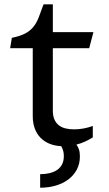

<svg xmlns="http://www.w3.org/2000/svg" viewBox="-20 -666 505 887"><path d="M131.3 -443.4H26.9L34.7 -491.2Q72.8 -499 95.7 -511Q118.7 -522.9 133.5 -541Q148.4 -559.1 158.4 -584.7Q168.5 -610.4 181.2 -646H224.1V-517.6H411.6L392.1 -443.4H224.1V-154.3Q224.1 -130.9 231.2 -114.5Q238.3 -98.1 251 -87.9Q263.7 -77.6 281.7 -73Q299.8 -68.4 321.8 -68.4Q344.2 -68.4 366.5 -72.5Q388.7 -76.7 408.7 -84V-31.2Q390.6 -20 371.8 -11.5Q353 -2.9 333 2Q339.8 10.7 344.5 23.9Q349.1 37.1 349.1 56.6Q349.1 90.3 335 117.2Q320.8 144 295.9 162.8Q271 181.6 237.5 191.4Q204.1 201.2 165.5 201.2V138.7Q188.5 138.7 208.5 134Q228.5 129.4 243.2 119.6Q257.8 109.9 266.4 94Q274.9 78.1 274.9 55.2Q274.9 40 271.5 29.3Q268.1 18.6 262.7 9.3Q232.4 7.8 208.3 -2.2Q184.1 -12.2 167 -29.8Q149.9 -47.4 140.6 -72.5Q131.3 -97.7 131.3 -129.9Z"/></svg>

Font: Proza Libre
Style: Regular
Weight: 400
Designer: Jasper de Waard
Foundry: Jasper de Waard
Version: Version 1.001; ttfautohint (v1.4.1.8-43bc)